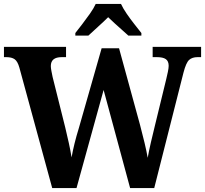

<svg xmlns="http://www.w3.org/2000/svg" viewBox="-20 -951 1037 971"><path d="M78 -609Q69 -641 54 -651.5Q39 -662 12 -662H0V-714H314V-662H292Q237 -662 237 -617Q237 -608 240 -592Q243 -576 246 -562L310 -306Q319 -269 328 -228Q337 -187 342 -155Q348 -189 357 -225.5Q366 -262 379 -304L494 -707H582L688 -320Q701 -271 711 -229Q721 -187 727 -153Q733 -187 743 -230.5Q753 -274 764 -318L821 -552Q825 -568 829 -587.5Q833 -607 833 -618Q833 -642 818.5 -652Q804 -662 774 -662H752V-714H997V-662H979Q952 -662 936.5 -648Q921 -634 908 -584L760 0H638L504 -496L367 0H244ZM361 -784Q376 -803 396 -829Q416 -855 435 -882Q454 -909 464 -931H592Q602 -909 620.5 -882Q639 -855 659.5 -829Q680 -803 695 -784V-771H629Q617 -782 598.5 -798.5Q580 -815 560.5 -832.5Q541 -850 527 -864Q506 -843 476 -816Q446 -789 427 -771H361Z"/></svg>

Font: Noto Serif Devanagari SemiCondensed
Style: Bold
Weight: 700
Width: 4
Designer: Universal Thirst, Indian Type Foundry and the Monotype Design Team
Foundry: Monotype Imaging Inc.
Version: Version 2.004; ttfautohint (v1.8.4.7-5d5b)